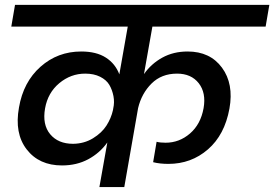

<svg xmlns="http://www.w3.org/2000/svg" viewBox="-20 -760 1114 780"><path d="M383.8 0 416 -181.2Q385.3 -138.2 338.4 -113Q291.5 -87.9 231.9 -87.9Q138.7 -87.9 88.4 -153.1Q38.1 -218.3 57.1 -323.2Q74.7 -426.8 144.5 -488.8Q214.4 -550.8 310.1 -550.8Q371.6 -550.8 410.2 -525.9Q448.7 -501 464.8 -458L499 -651.9H25.9L41 -740.2H1074.2L1059.1 -651.9H599.1L564.9 -459Q594.2 -501 639.4 -525.9Q684.6 -550.8 742.2 -550.8Q833.5 -550.8 881.8 -485.1Q930.2 -419.4 912.1 -318.8Q892.6 -211.9 824.7 -153.1Q756.8 -94.2 664.1 -94.2Q628.9 -94.2 602.1 -101.1L616.2 -184.1Q629.4 -180.2 652.8 -180.2Q708.5 -180.2 752 -217.8Q795.4 -255.4 807.1 -320.8Q817.9 -382.8 787.4 -421.9Q756.8 -460.9 699.2 -460.9Q636.2 -460.9 595.7 -420.7Q555.2 -380.4 541 -320.8L484.9 0ZM276.9 -175.8Q321.8 -176.3 357.7 -198.2Q393.6 -220.2 412.6 -250Q431.6 -279.8 439 -313L439.9 -318.8Q445.8 -344.2 440.9 -369.6Q436 -395 424.1 -415.3Q412.1 -435.5 386.7 -448.2Q361.3 -460.9 326.2 -460.9Q267.6 -460.9 220.9 -422.1Q174.3 -383.3 163.1 -319.8Q151.4 -253.9 183.8 -214.8Q216.3 -175.8 276.9 -175.8Z"/></svg>

Font: Poppins Medium
Style: Italic
Weight: 500
Italic angle: -10°
Designer: Ninad Kale (Devanagari), Jonny Pinhorn (Latin)
Foundry: Indian Type Foundry
Version: Version 3.200;PS 1.000;hotconv 16.6.54;makeotf.lib2.5.65590